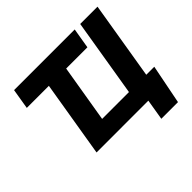

<svg xmlns="http://www.w3.org/2000/svg" viewBox="-200 -968 1364 1364"><g transform="rotate(-45 482.5 -286.0)"><path d="M74.7 -574.2 100.1 -727.5H709.5L683.6 -574.2H470.2L397.9 -140.6H667.5L764.6 -727.5H938.5L841.3 -140.6H921.9L863.3 156.2H695.8L721.7 0H201.2L296.4 -574.2Z"/></g></svg>

Font: Inter Display Extra Bold
Style: Italic
Weight: 800
Italic angle: -9.39999°
Designer: Rasmus Andersson
Foundry: rsms
Version: Version 4.000;git-4fc901f